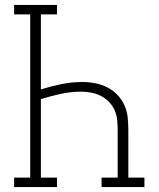

<svg xmlns="http://www.w3.org/2000/svg" viewBox="-20 -755 640 775"><path d="M37 0V-38H102V-697H37V-735H210V-697H145V-394Q186 -407 228 -415.5Q270 -424 313 -424Q339 -424 364.5 -419Q390 -414 413 -402.5Q436 -391 454 -372Q472 -353 482.5 -329.5Q493 -306 495.5 -280Q498 -254 498 -228V-38H563V0H390V-38H455V-228Q455 -249 453 -270Q451 -291 443 -309.5Q435 -328 420 -343.5Q405 -359 387 -368Q369 -377 348.5 -381Q328 -385 307 -385Q266 -385 225 -376Q184 -367 145 -355V-38H210V0Z"/></svg>

Font: Iosevka Slab XLtEx
Style: Regular
Weight: 200
Width: 7
Monospace: yes
Designer: Belleve Invis
Foundry: Belleve Invis
Version: Version 11.1.0; ttfautohint (v1.8.3)